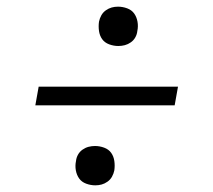

<svg xmlns="http://www.w3.org/2000/svg" viewBox="-20 -628 640 576"><path d="M335 -490Q321 -490 307.5 -495Q294 -500 286.5 -510.5Q279 -521 277 -535Q275 -549 277 -563Q279 -573 284 -582Q289 -591 297.5 -597Q306 -603 315 -605.5Q324 -608 334 -608Q348 -608 361.5 -603Q375 -598 382.5 -587.5Q390 -577 392.5 -563Q395 -549 392 -535Q391 -525 386 -516Q381 -507 372.5 -501Q364 -495 354.5 -492.5Q345 -490 335 -490ZM504 -312H86L96 -368H514ZM266 -72Q252 -72 238.5 -77Q225 -82 217.5 -92.5Q210 -103 207.5 -117Q205 -131 208 -145Q209 -155 214 -164Q219 -173 227.5 -179Q236 -185 245.5 -187.5Q255 -190 265 -190Q279 -190 292.5 -185Q306 -180 313.5 -169.5Q321 -159 323 -145Q325 -131 323 -117Q321 -107 316 -98Q311 -89 302.5 -83Q294 -77 285 -74.5Q276 -72 266 -72Z"/></svg>

Font: Iosevka Light Extended
Style: Italic
Weight: 300
Width: 7
Italic angle: -9°
Monospace: yes
Designer: Belleve Invis
Foundry: Belleve Invis
Version: Version 32.5.0; ttfautohint (v1.8.4)